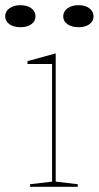

<svg xmlns="http://www.w3.org/2000/svg" viewBox="-36 -721 381 741"><path d="M80 0V-10L165 -20V-474H70V-485L179 -515V-20L264 -10V0ZM267 -701Q293 -701 309 -689Q325 -677 325 -658Q325 -639 309 -627.5Q293 -616 267 -616Q241 -616 224.5 -627.5Q208 -639 208 -658Q208 -677 224.5 -689Q241 -701 267 -701ZM43 -701Q69 -701 85 -689Q101 -677 101 -658Q101 -639 85 -627.5Q69 -616 43 -616Q17 -616 0.5 -627.5Q-16 -639 -16 -658Q-16 -677 0.5 -689Q17 -701 43 -701Z"/></svg>

Font: Kalnia SemiExpanded Thin
Style: Regular
Weight: 250
Width: 6
Designer: Frida Medrano
Foundry: Frida Medrano
Version: Version 1.105